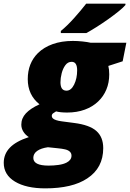

<svg xmlns="http://www.w3.org/2000/svg" viewBox="-77 -786 708 1046"><path d="M169.4 240.2Q65.9 240.2 4.6 203.4Q-56.6 166.5 -56.6 101.1Q-56.6 53.2 -23.4 18.6Q9.8 -16.1 80.1 -39.1Q62 -50.3 50.5 -68.4Q39.1 -86.4 39.1 -106.9Q39.1 -141.6 64 -168.5Q88.9 -195.3 138.2 -217.8Q74.2 -268.6 74.2 -355Q74.2 -441.4 129.4 -496.6Q161.6 -528.3 210 -545.7Q258.3 -563 320.3 -563Q345.2 -563 372.8 -560.1Q400.4 -557.1 416.5 -553.2H611.3L591.3 -452.1L513.2 -426.8Q518.1 -407.7 518.1 -380.9Q518.1 -335.4 502.4 -298.1Q486.8 -260.7 458 -233.4Q428.2 -204.6 385 -188.7Q341.8 -172.9 289.1 -172.9Q251 -172.9 228.5 -179.2Q218.8 -173.8 211.9 -168.5Q205.1 -163.1 205.1 -153.8Q205.1 -147 210.9 -141.1Q222.7 -129.9 259.3 -125L326.2 -116.2Q411.1 -105.5 448.2 -72.3Q485.4 -39.1 485.4 21Q485.4 128.9 398.4 186Q317.4 240.2 169.4 240.2ZM285.2 -292Q310.5 -292 326.9 -325.4Q343.3 -358.9 343.3 -402.8Q343.3 -425.8 335.9 -437.5Q328.6 -449.2 313.5 -449.2Q292.5 -449.2 279.1 -430.9Q265.6 -412.6 259 -386.7Q252.4 -360.8 252.4 -337.9Q252.4 -317.4 259.3 -305.2Q267.6 -292 285.2 -292ZM187.5 116.2Q215.3 116.2 241.7 112.5Q268.1 108.9 286.1 99.6Q312.5 85.9 312.5 62Q312.5 49.3 304.2 41Q294.9 31.7 277.8 27.8Q260.7 23.9 240.2 22L184.1 16.1Q146 21.5 125.2 36.4Q104.5 51.3 104.5 74.2Q104.5 116.2 187.5 116.2ZM254.4 -606V-617.2Q289.1 -645.5 326.9 -687.7Q364.7 -730 392.6 -766.1H606.4V-758.8Q595.7 -745.6 570.1 -724.9Q544.4 -704.1 512.5 -681.4Q480.5 -658.7 448.7 -638.7Q417 -618.7 393.6 -606Z"/></svg>

Font: Open Sans ExtraBold
Style: Italic
Weight: 800
Italic angle: -12°
Designer: Monotype Design Team
Foundry: Monotype Imaging Inc.
Version: Version 3.000; ttfautohint (v1.8.4)